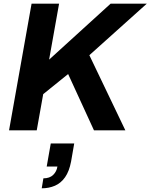

<svg xmlns="http://www.w3.org/2000/svg" viewBox="-20 -706 815 1040"><path d="M29 0 151 -686H300L246 -383L579 -686H775L464 -407L659 0H489L349 -305L214 -196L179 0ZM206 314 215 260Q249 260 268 241.5Q287 223 291 196H233L255 71H382L365 169Q355 222 332.5 254Q310 286 277.5 300Q245 314 206 314Z"/></svg>

Font: Archivo SemiBold
Style: Bold Italic
Weight: 700
Italic angle: -10°
Version: Version 2.001